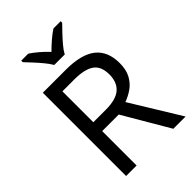

<svg xmlns="http://www.w3.org/2000/svg" viewBox="-271 -1054 1164 1164"><g transform="rotate(-45 311.0 -472.0)"><path d="M294 -714Q427 -714 490.5 -663.5Q554 -613 554 -511Q554 -454 533 -416Q512 -378 479.5 -355.5Q447 -333 411 -320L607 0H502L329 -295H187V0H97V-714ZM289 -636H187V-371H294Q381 -371 421 -405.5Q461 -440 461 -507Q461 -577 419 -606.5Q377 -636 289 -636ZM265 -784Q252 -807 230 -833.5Q208 -860 184 -886Q160 -912 142 -931V-944H202Q228 -927 256 -903Q284 -879 309 -852Q336 -879 364 -903Q392 -927 418 -944H480V-931Q461 -912 436.5 -886Q412 -860 389.5 -833.5Q367 -807 355 -784Z"/></g></svg>

Font: Noto Sans Ugaritic
Style: Regular
Weight: 400
Designer: Monotype Design Team
Foundry: Monotype Imaging Inc.
Version: Version 2.001; ttfautohint (v1.8.4.7-5d5b)